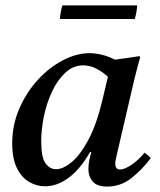

<svg xmlns="http://www.w3.org/2000/svg" viewBox="-20 -676 591 708"><path d="M146 11Q115 11 87 -5.5Q59 -22 42 -57Q25 -92 25 -147Q25 -215 51 -275Q77 -335 119 -381Q161 -427 211.5 -453.5Q262 -480 311 -480Q330 -480 354 -474.5Q378 -469 404 -456Q425 -459 447.5 -462Q470 -465 494 -469L497 -465Q485 -423 476 -385.5Q467 -348 458 -309L412 -111Q411 -104 408 -93Q405 -82 405 -72Q405 -63 409 -57Q413 -51 423 -51Q440 -51 466 -69Q492 -87 513 -113Q526 -104 536 -93Q502 -48 463 -18Q424 12 375 12Q338 12 322 -6.5Q306 -25 306 -53Q306 -80 317 -115H312Q275 -51 232.5 -20Q190 11 146 11ZM378 -393Q357 -412 334 -423.5Q311 -435 287 -435Q250 -435 221 -408Q192 -381 172 -338.5Q152 -296 142 -247.5Q132 -199 132 -155Q132 -95 148 -73.5Q164 -52 186 -52Q212 -52 243.5 -77.5Q275 -103 305.5 -159.5Q336 -216 358 -309ZM210 -656H486Q484 -630 477 -606H201Q203 -633 210 -656Z"/></svg>

Font: Tiro Devanagari Marathi
Style: Italic
Weight: 400
Italic angle: -11°
Designer: Devanagari: John Hudson & Fiona Ross, assisted by Paul Hanslow. Latin: John Hudson with Paul Hanslow, assisted by Kaja S
Foundry: Tiro Typeworks Ltd.
Version: Version 1.52